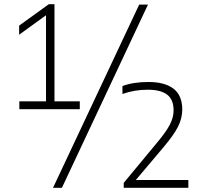

<svg xmlns="http://www.w3.org/2000/svg" viewBox="-20 -830 961 918"><path d="M72.5 -308V-345.5H200V-757L71.5 -664V-707.5L213.5 -810H240.5V-345.5H361.5V-308ZM233.5 68 645.5 -808H687.5L276 68ZM571.5 68V44.5L730.5 -147.5Q773.5 -198.5 791.8 -233.5Q810 -268.5 810 -302Q810 -354 779 -377.5Q748 -401 687.5 -401Q621 -401 565.5 -380.5V-418.5Q615.5 -438 690 -438Q767.5 -438 809.5 -406Q851.5 -374 851.5 -305.5Q851 -263.5 831 -224Q811 -184.5 762.5 -127L629.5 30.5H880.5V68Z"/></svg>

Font: Encode Sans SmExp XLt
Style: Regular
Weight: 200
Width: 6
Designer: Multiple Designers
Foundry: Impallari Type
Version: Version 3.002; ttfautohint (v1.8.3) -l 8 -r 50 -G 200 -x 14 